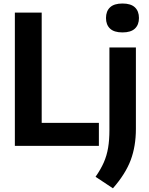

<svg xmlns="http://www.w3.org/2000/svg" viewBox="-20 -810 830 1066"><path d="M62.5 0V-740H211.5V-128H529V0ZM607 235.5 510.5 171.5Q539 131 556 92.5Q573 54 580.2 10.5Q587.5 -33 587.5 -87.5V-546.5H734.5V-94.5Q734.5 1.5 705.8 78.5Q677 155.5 607 235.5ZM660 -630Q613.5 -630 591 -651.2Q568.5 -672.5 568.5 -710Q568.5 -748 591 -769.2Q613.5 -790.5 660 -790.5Q706.5 -790.5 729 -769.2Q751.5 -748 751.5 -710Q751.5 -672.5 729 -651.2Q706.5 -630 660 -630Z"/></svg>

Font: Encode Sans Semi Condensed
Style: Bold
Weight: 700
Width: 4
Designer: Multiple Designers
Foundry: Impallari Type
Version: Version 3.000; ttfautohint (v1.8.3) -l 8 -r 50 -G 200 -x 14 